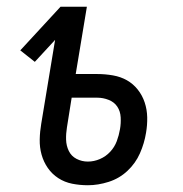

<svg xmlns="http://www.w3.org/2000/svg" viewBox="-20 -540 540 568"><path d="M240 8Q216 8 193.5 3.5Q171 -1 152.5 -13Q134 -25 121.5 -43Q109 -61 103 -82.5Q97 -104 97.5 -127.5Q98 -151 102 -174L143 -422L83 -357L40 -391L159 -520H237L204 -321H268Q291 -321 314 -317Q337 -313 355.5 -302.5Q374 -292 387.5 -275Q401 -258 408 -237Q415 -216 415.5 -193Q416 -170 412 -147Q407 -116 394 -86.5Q381 -57 357 -34.5Q333 -12 301.5 -2Q270 8 240 8ZM240 -62Q258 -62 275.5 -69.5Q293 -77 306 -91Q319 -105 325.5 -122.5Q332 -140 335 -158Q338 -175 337 -193Q336 -211 327 -224.5Q318 -238 301.5 -244.5Q285 -251 268 -251H192L178 -163Q175 -145 175.5 -127Q176 -109 183.5 -93.5Q191 -78 206.5 -70Q222 -62 240 -62Z"/></svg>

Font: Iosevka Term Curly
Style: Italic
Weight: 400
Italic angle: -9°
Designer: Belleve Invis
Foundry: Belleve Invis
Version: Version 32.3.0